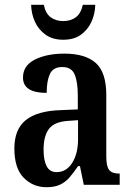

<svg xmlns="http://www.w3.org/2000/svg" viewBox="-20 -772 551 802"><path d="M174 10Q118 10 79 -29.5Q40 -69 40 -152Q40 -232 88 -270.5Q136 -309 234 -312L305 -315V-373Q305 -429 292 -460.5Q279 -492 240 -492Q202 -492 188.5 -463Q175 -434 175 -384Q76 -384 76 -448Q76 -498 125.5 -523Q175 -548 249 -548Q336 -548 380 -509Q424 -470 424 -375V-118Q424 -77 436 -62Q448 -47 477 -47H480V0H330L314 -78H306Q287 -50 270 -30.5Q253 -11 230.5 -0.5Q208 10 174 10ZM216 -53Q257 -53 281.5 -91.5Q306 -130 306 -191V-270L263 -267Q206 -263 184 -233Q162 -203 162 -147Q162 -102 175 -77.5Q188 -53 216 -53ZM244 -606Q200 -606 170.5 -627Q141 -648 126 -681Q111 -714 110 -752H163Q170 -716 191.5 -700Q213 -684 244 -684Q276 -684 297 -700Q318 -716 326 -752H378Q377 -714 362 -681Q347 -648 318 -627Q289 -606 244 -606Z"/></svg>

Font: Noto Serif Lao Condensed SemiBold
Style: Regular
Weight: 600
Width: 3
Designer: Monotype Design Team
Foundry: Monotype Imaging Inc.
Version: Version 2.003; ttfautohint (v1.8.4.7-5d5b)